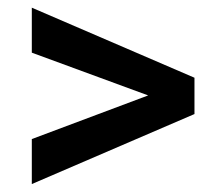

<svg xmlns="http://www.w3.org/2000/svg" viewBox="-20 -558 561 498"><path d="M364.3 -310.5 62.5 -421.4V-538.1L484.4 -356.4V-262.2L62.5 -80.6V-197.3Z"/></svg>

Font: Vazir Medium
Style: Medium
Weight: 500
Designer: Saber Rastikerdar
Foundry: Saber Rastikerdar
Version: Version 30.0.0